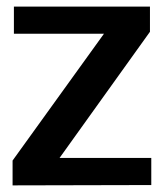

<svg xmlns="http://www.w3.org/2000/svg" viewBox="-20 -560 497 580"><path d="M18 0 437 -1V-83H160L433 -464V-540H22V-458H294L18 -75Z"/></svg>

Font: Ronzino Medium
Style: Regular
Weight: 500
Designer: Nunzio Mazzaferro
Foundry: Collletttivo
Version: Version 1.000;Glyphs 3.3 (3337)